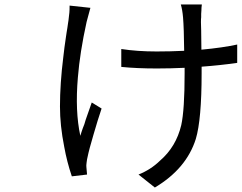

<svg xmlns="http://www.w3.org/2000/svg" viewBox="-20 -786 1080 858"><path d="M291 -761 384 -751Q382 -743 376 -721.5Q370 -700 367 -688Q337 -552 328 -440Q315 -289 339 -179Q340 -183 343.5 -194Q347 -205 350 -213L357 -231L363 -251Q385 -313 390 -328L434 -301Q417 -251 398 -185Q378 -118 371 -83Q369 -76 367 -60Q365 -45 366 -40L369 -6L301 2Q279 -63 267 -130Q248 -225 248 -310Q248 -412 263 -532Q267 -570 275 -623L278 -643L281 -661Q282 -670 284 -682Q286 -694 286 -695Q288 -707 290 -730Q291 -740 291 -761ZM1040 -587V-505Q963 -494 881 -488V-459Q881 -252 855 -165Q813 -32 672 52L599 -6Q654 -28 695 -68Q767 -130 790 -227Q805 -295 805 -459V-483Q742 -480 681 -480Q592 -480 522 -487V-567Q593 -556 680 -556Q742 -556 803 -559Q802 -659 798 -708Q795 -743 788 -766H882Q880 -752 880 -739L879 -724V-709Q877 -694 879 -650Q879 -602 880 -564Q976 -573 1040 -587Z"/></svg>

Font: Source Han Sans Regular
Style: Regular
Weight: 400
Designer: Ryoko NISHIZUKA  (kana & ideographs); Paul D. Hunt (Latin, Greek & Cyrillic); Wenlong ZHANG  (bopomofo); Sandoll Communi
Foundry: Adobe Systems Incorporated
Version: Version 1.00 January 18, 2024, initial release